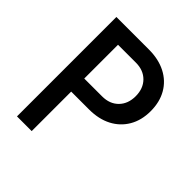

<svg xmlns="http://www.w3.org/2000/svg" viewBox="-199 -864 997 997"><g transform="rotate(45 300.0 -365.0)"><path d="M84 0V-730H323Q394 -730 446.5 -703Q499 -676 527.5 -626.5Q556 -577 556 -510Q556 -443 527 -393.5Q498 -344 446 -317Q394 -290 323 -290H192V0ZM192 -386H323Q379 -386 412.5 -420Q446 -454 446 -510Q446 -566 412.5 -600Q379 -634 323 -634H192Z"/></g></svg>

Font: JetBrains Mono NL SemiBold
Style: Regular
Weight: 600
Designer: Philipp Nurullin, Konstantin Bulenkov
Foundry: JetBrains
Version: Version 2.304; ttfautohint (v1.8.4.7-5d5b)